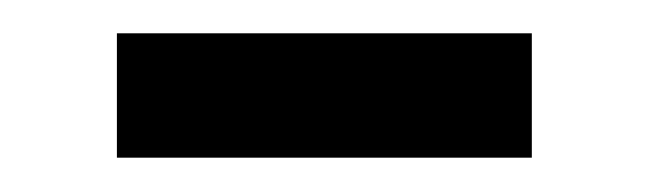

<svg xmlns="http://www.w3.org/2000/svg" viewBox="-20 -398 382 113"><path d="M293 -378.4V-305.2H48.8V-378.4Z"/></svg>

Font: Sanitrixie
Style: Regular
Weight: 400
Designer: Jayvee D. Enaguas (Grand Chaos)
Version: Version 1.1 - 6/9/2013